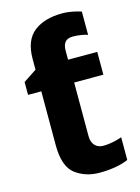

<svg xmlns="http://www.w3.org/2000/svg" viewBox="-117 -832 664 909"><g transform="rotate(-15 214.5 -377.5)"><path d="M279.8 -765.1C221.7 -765.1 175.8 -752 141.1 -725.1C106.4 -698.2 88.9 -654.3 88.9 -592.8V-540L23.9 -497.1V-434.1H88.9V-170.9C88.9 -100.1 105.5 -52.7 138.2 -27.8C170.9 -2.9 210.4 9.8 256.8 9.8C314 9.8 366.2 0 397.9 -15.1V-126C367.2 -115.7 336.9 -108.9 306.2 -108.9C274.4 -108.9 250 -129.9 250 -170.9V-434.1H393.1V-545.9H250V-589.8C250 -627.4 265.1 -646 299.8 -646C327.6 -646 358.4 -640.6 372.1 -634.8V-749C353 -755.4 317.4 -765.1 279.8 -765.1Z"/></g></svg>

Font: Avrile Sans
Style: Bold
Weight: 700
Designer: Monotype Design Team, Google (font), Stefan Peev (BGR Cyrillic), Cristiano Sobral (main changes)
Foundry: The Avrile Sans Project Authors
Version: Version 3.110